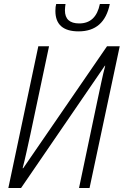

<svg xmlns="http://www.w3.org/2000/svg" viewBox="-20 -947 623 967"><path d="M22 0H86L508 -616H510Q500 -579 490 -531.5Q480 -484 469 -433L378 0H431L583 -714H519L97 -100H94Q104 -138 113.5 -181.5Q123 -225 133 -270L227 -714H173ZM376 -789Q505 -789 533 -927H483Q463 -829 379 -829Q307 -829 307 -895Q307 -903 308 -911.5Q309 -920 310 -927H263Q259 -914 259 -892Q259 -789 376 -789Z"/></svg>

Font: Noto Sans Display SemiCondensed Light
Style: Italic
Weight: 300
Width: 4
Italic angle: -12°
Designer: Monotype Design Team
Foundry: Monotype Imaging Inc.
Version: Version 1.900